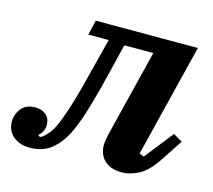

<svg xmlns="http://www.w3.org/2000/svg" viewBox="-113 -624 818 736"><g transform="rotate(15 296.5 -256.0)"><path d="M63 12Q21 12 -4.5 -10Q-30 -32 -30 -67Q-30 -96 -11.5 -119.5Q7 -143 44 -143Q70 -143 86.5 -128.5Q103 -114 103 -89Q103 -75 97 -63Q91 -51 81 -44L89 -38Q97 -39 113 -55Q123 -65 133 -81.5Q143 -98 155 -129.5Q167 -161 182 -211.5Q197 -262 216 -340L248 -465H167L181 -524H586L475 -76L493 -68L583 -182L619 -161L563 -76Q528 -23 493 -5.5Q458 12 429 12Q402 12 384 5Q366 -2 355 -14Q344 -26 339 -40.5Q334 -55 334 -70Q334 -82 337 -98.5Q340 -115 343 -126L426 -461H311L283 -346Q263 -263 247 -208.5Q231 -154 216.5 -118.5Q202 -83 189 -63Q176 -43 161 -28Q139 -6 115 3Q91 12 63 12Z"/></g></svg>

Font: IBM Plex Serif
Style: Bold Italic
Weight: 700
Italic angle: -14°
Designer: Mike Abbink, Paul van der Laan, Pieter van Rosmalen
Foundry: Bold Monday
Version: Version 3.001